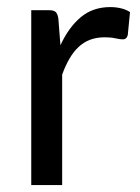

<svg xmlns="http://www.w3.org/2000/svg" viewBox="-20 -536 404 556"><path d="M155 -405 149 -482C147.7 -491 145.2 -497.3 141.5 -501C137.8 -504.7 131.2 -506.5 121.5 -506.5H70.5V0H160V-320C166.3 -337.3 173.4 -352.8 181.2 -366.2C189.1 -379.8 197.9 -391.1 207.8 -400.2C217.6 -409.4 228.8 -416.3 241.2 -421C253.8 -425.7 268 -428 284 -428C295.3 -428 305.5 -427 314.5 -425C323.5 -423 330.3 -422 335 -422C343 -422 348 -426.2 350 -434.5L356.5 -501C348.8 -506 340.1 -509.7 330.2 -512C320.4 -514.3 310.2 -515.5 299.5 -515.5C265.8 -515.5 237.3 -505.8 214 -486.2C190.7 -466.8 171 -439.7 155 -405Z"/></svg>

Font: LatoLatin
Style: Regular
Weight: 400
Designer: Lukasz Dziedzic with Adam Twardoch and Botio Nikoltchev
Foundry: tyPoland Lukasz Dziedzic
Version: Version 2.015; 2015-08-06; http://www.latofonts.com/